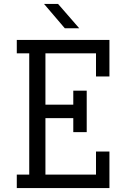

<svg xmlns="http://www.w3.org/2000/svg" viewBox="-20 -952 624 972"><path d="M419 -493V-283H351V-354H210V-68H466V-185H534V0H65V-68H128V-682H65V-750H534V-565H466V-682H210V-422H351V-493ZM381 -809H308L203 -932H274Z"/></svg>

Font: Kelly Slab
Style: Regular
Weight: 400
Designer: Denis Masharov
Foundry: Denis Masharov
Version: Version 1.001